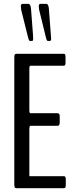

<svg xmlns="http://www.w3.org/2000/svg" viewBox="-20 -983 394 1003"><path d="M231 -769Q230 -769 229 -769.3Q228 -769.5 227.1 -770.3Q226.1 -771 225.6 -771.7Q225.1 -772.5 224.4 -773.7Q223.6 -774.9 223.4 -775.9Q223.1 -776.9 222.4 -778.6Q221.7 -780.3 221.4 -781.5Q221.2 -782.7 220.7 -784.7Q220.2 -786.6 219.7 -788.1L184.6 -931.2Q182.6 -942.9 182.6 -947.8Q182.6 -962.9 189.9 -962.9H220.7Q233.9 -962.9 235.4 -936L245.6 -801.8Q245.6 -799.3 246.1 -795.2Q246.6 -791 246.8 -787.6Q247.1 -784.2 247.1 -781.7Q247.1 -769 240.7 -769ZM137.7 -769Q136.2 -769 135 -769.5Q133.8 -770 132.8 -771.2Q131.8 -772.5 131.3 -773.4Q130.9 -774.4 130.1 -776.6Q129.4 -778.8 128.9 -780Q128.4 -781.2 127.7 -783.9Q127 -786.6 126.5 -788.1L90.8 -931.2Q88.9 -942.9 88.9 -947.8Q88.9 -962.9 96.7 -962.9H127Q140.1 -962.9 142.1 -936L152.3 -801.8Q152.3 -798.3 152.8 -791.5Q153.3 -784.7 153.3 -781.7Q153.3 -769 147.9 -769ZM66.4 0Q62.5 0 60.3 -1Q58.1 -2 56.4 -6.1Q54.7 -10.3 54.7 -19V-683.1Q54.7 -694.8 57.6 -698.5Q60.5 -702.1 66.4 -702.1H310.5Q314.5 -702.1 316.7 -701.4Q318.8 -700.7 320.6 -696.5Q322.3 -692.4 322.3 -684.6V-657.2Q322.3 -648.9 320.6 -645Q318.8 -641.1 316.9 -640.4Q314.9 -639.6 310.5 -639.6H138.7Q133.3 -639.6 133.3 -624.5V-402.3Q133.3 -398.9 134.8 -395.3Q136.2 -391.6 137.2 -391.6H280.3Q286.1 -391.6 289.1 -387.7Q292 -383.8 292 -372.6V-345.7Q292 -334 289.1 -329.8Q286.1 -325.7 280.3 -325.7H137.7Q136.2 -325.7 134.8 -321Q133.3 -316.4 133.3 -313V-62.5H312Q316.4 -62.5 318.4 -61.8Q320.3 -61 322 -57.1Q323.7 -53.2 323.7 -44.9V-17.6Q323.7 -6.3 321 -3.2Q318.4 0 312 0Z"/></svg>

Font: BenchNine
Style: Regular
Weight: 400
Designer: Vernon Adams
Foundry: Vernon Adams
Version: Version 1 ; ttfautohint (v0.92.18-e454-dirty) -l 8 -r 50 -G 